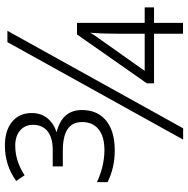

<svg xmlns="http://www.w3.org/2000/svg" viewBox="-12 -752 764 780"><g transform="rotate(-90 370.0 -362.0)"><path d="M300.8 -615.2Q300.8 -577.1 279.3 -551Q257.8 -524.9 222.2 -514.2Q313 -492.2 313 -411.1Q313 -347.7 269.8 -312.7Q226.6 -277.8 148.9 -277.8Q78.6 -277.8 20 -307.1V-350.1Q86.4 -319.8 149.9 -319.8Q206.1 -319.8 235.1 -343.8Q264.2 -367.7 264.2 -410.2Q264.2 -450.7 235.1 -469.7Q206.1 -488.8 147.9 -488.8H84V-529.8H149.9Q201.2 -529.8 227.1 -551Q252.9 -572.3 252.9 -609.9Q252.9 -642.6 230 -662.4Q207 -682.1 168 -682.1Q105.5 -682.1 47.9 -644L24.9 -678.2Q88.4 -724.1 168 -724.1Q230 -724.1 265.4 -694.8Q300.8 -665.5 300.8 -615.2ZM634.8 -713.9 238.8 0H192.9L588.9 -713.9ZM730 -118.2H667V-0.5H623V-118.2H421.4V-147.5L620.1 -431.2H667V-156.2H730ZM623 -156.2V-264.2Q623 -328.6 627 -377.4Q624 -371.6 616.5 -360.1Q608.9 -348.6 472.2 -156.2Z"/></g></svg>

Font: CAA NEO Sans Light
Style: Regular
Weight: 300
Version: Version 1.10